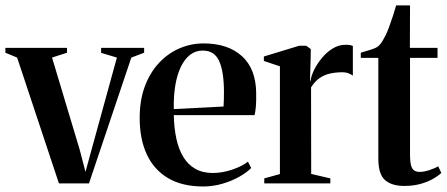

<svg xmlns="http://www.w3.org/2000/svg" viewBox="-36 -680 1658 712"><path d="M182.5 0 27.5 -466.5 -16 -484.5V-502.5H212.5V-484.5L157 -466.5L259.5 -125L281 -42.5L303.5 -125L397.5 -466.5L339 -484V-502.5H498.5V-484.5L451 -466.5L294 0Z M717.5 11.5Q639.5 11.5 587.2 -19.5Q535 -50.5 508.5 -107.2Q482 -164 482 -242.5Q482 -308.5 501 -359.5Q520 -410.5 553.2 -446.2Q586.5 -482 629.2 -500.5Q672 -519 719 -519Q809 -519 861 -472Q913 -425 914 -335.5Q914.5 -304 912.8 -284.2Q911 -264.5 908 -253H608.5Q609.5 -205 618 -165.8Q626.5 -126.5 643.8 -98Q661 -69.5 688.2 -54Q715.5 -38.5 753 -38.5Q788.5 -38.5 825.2 -51Q862 -63.5 883.5 -80.5L895.5 -57Q879.5 -40.5 851.8 -24.8Q824 -9 789.2 1.2Q754.5 11.5 717.5 11.5ZM608.5 -275.5 793 -285Q794 -299.5 794.2 -312Q794.5 -324.5 794.5 -338.5Q794.5 -413.5 777 -453Q759.5 -492.5 716 -492.5Q689.5 -492.5 669.2 -477Q649 -461.5 635 -432.8Q621 -404 614.2 -364.2Q607.5 -324.5 608.5 -275.5Z M944 0V-18.5L1002 -34.5V-434L942.5 -454V-470.5L1074 -510.5H1099.5L1116.5 -498L1116 -464.5L1113.5 -377.5L1116 -383Q1118.5 -399.5 1129.2 -421.5Q1140 -443.5 1157.5 -464.8Q1175 -486 1197.5 -500Q1220 -514 1246 -514Q1256 -514 1262.2 -512.8Q1268.5 -511.5 1272.5 -509.5V-399.5Q1267.5 -403.5 1257.2 -407.8Q1247 -412 1233 -412Q1210 -412 1188.8 -407.5Q1167.5 -403 1149.5 -390.8Q1131.5 -378.5 1117.5 -356L1118 -35L1189 -18.5V0Z M1463.5 9.5Q1416 9.5 1391.5 -12.5Q1367 -34.5 1367 -91V-465.5H1302V-484.5Q1309.5 -487 1320.2 -490Q1331 -493 1342 -496.8Q1353 -500.5 1359 -503.5Q1367.5 -508 1373.8 -515.8Q1380 -523.5 1385.2 -533Q1390.5 -542.5 1395.5 -552Q1400.5 -562.5 1407.2 -580.8Q1414 -599 1421 -620.5Q1428 -642 1433 -660H1484.5L1484 -502.5H1586.5V-465.5H1484.5V-107.5Q1484.5 -80 1488.5 -66Q1492.5 -52 1500.8 -47.2Q1509 -42.5 1521 -42.5Q1535.5 -42.5 1555.8 -49Q1576 -55.5 1589 -63.5L1600.5 -38.5Q1587.5 -26.5 1567.5 -15.5Q1547.5 -4.5 1521.5 2.5Q1495.5 9.5 1463.5 9.5Z"/></svg>

Font: Merriweather 144pt SemiBold
Style: Regular
Weight: 600
Version: Version 2.100